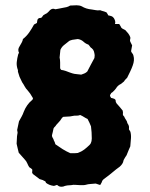

<svg xmlns="http://www.w3.org/2000/svg" viewBox="-20 -657 570 728"><path d="M486 -446Q491 -429 483 -408Q479 -397 473.5 -385.5Q468 -374 462 -362Q460 -360 456.5 -356.5Q453 -353 450 -348Q447 -346 444.5 -343.5Q442 -341 439 -339Q426 -333 420 -322Q415 -315 406 -307Q401 -305 400 -301Q397 -298 397 -293Q398 -292 399 -290Q400 -288 401 -286Q405 -285 408.5 -284Q412 -283 414 -282Q419 -279 418.5 -275Q418 -271 422 -265Q427 -260 433 -252.5Q439 -245 445 -238Q447 -231 446 -225.5Q445 -220 451 -215Q453 -209 457.5 -203Q462 -197 463 -190Q466 -186 468 -181Q470 -176 469 -170Q468 -166 471 -163Q474 -160 475 -155Q478 -142 476 -126Q475 -120 475 -114Q475 -108 474 -102Q471 -96 468.5 -89.5Q466 -83 463 -76Q462 -72 460 -68.5Q458 -65 455 -61Q448 -51 447 -43Q444 -34 434 -25Q420 -15 406.5 -3.5Q393 8 379 18Q376 20 373 22.5Q370 25 368 28Q366 35 362 41Q362 44 358 44Q354 43 350.5 41.5Q347 40 343 39Q334 40 324 40.5Q314 41 304 44Q300 45 294.5 45Q289 45 284 45Q276 45 267 44Q258 43 250 45Q235 45 223 49Q222 50 218.5 50.5Q215 51 213 51Q204 51 199 46Q196 43 191 46Q189 46 185 48Q167 46 154 36Q155 36 152 31Q153 31 147.5 28.5Q142 26 143 26L130 22Q123 17 117 12Q111 7 105 3Q101 -1 102 -5.5Q103 -10 102 -15Q100 -17 97 -19Q94 -21 91 -23Q87 -29 83.5 -37.5Q80 -46 74 -52Q68 -59 62.5 -65Q57 -71 51 -78Q49 -86 47 -94.5Q45 -103 43 -112Q44 -121 44 -130.5Q44 -140 46 -150Q47 -152 46.5 -156Q46 -160 45 -164Q47 -172 48.5 -180.5Q50 -189 52 -197Q57 -206 62 -215Q67 -224 70 -233Q75 -246 83 -257.5Q91 -269 101 -277Q103 -278 103.5 -280Q104 -282 105 -283Q105 -286 103 -288Q95 -303 85 -314Q78 -321 73.5 -329.5Q69 -338 64 -345L54 -366Q53 -371 51 -375.5Q49 -380 48 -385Q48 -391 48 -391Q42 -407 43.5 -421.5Q45 -436 49 -451Q50 -452 52 -457Q46 -469 54 -481Q58 -488 62 -495Q66 -502 67 -509Q81 -520 91 -534.5Q101 -549 109 -564L120 -570Q121 -574 121 -576.5Q121 -579 122 -582Q125 -589 133 -589Q136 -589 137 -590Q139 -592 140.5 -594Q142 -596 144 -599Q147 -601 150.5 -603Q154 -605 158 -607Q161 -610 164.5 -613Q168 -616 170 -619Q180 -627 189 -622H191Q198 -623 204.5 -624.5Q211 -626 217 -627Q225 -628 232.5 -630Q240 -632 246 -636Q253 -636 259 -636.5Q265 -637 270 -637Q282 -637 290 -633Q306 -623 328 -621Q336 -620 343 -618.5Q350 -617 357 -618Q360 -619 366 -616Q370 -615 375 -613.5Q380 -612 384 -610Q385 -607 388 -604Q388 -603 390 -599Q396 -598 402 -596Q408 -594 412 -588Q415 -583 416.5 -577.5Q418 -572 416 -566H432Q435 -562 437 -558Q439 -554 440 -552Q444 -548 448 -546.5Q452 -545 455 -543Q461 -537 466 -530.5Q471 -524 474 -516Q475 -512 473.5 -508Q472 -504 474 -499Q477 -492 481 -485Q480 -480 479 -474Q478 -468 477 -463Q478 -459 481.5 -455Q485 -451 486 -446ZM339 -448Q338 -456 336 -462.5Q334 -469 328 -474Q324 -476 321.5 -480Q319 -484 315 -488Q305 -491 296.5 -499Q288 -507 275 -509Q270 -508 264.5 -507.5Q259 -507 254 -506Q244 -504 239 -499Q230 -492 222 -485.5Q214 -479 209 -468Q208 -461 207.5 -453.5Q207 -446 206 -439Q208 -430 208 -420Q208 -410 208 -399Q208 -396 212 -392Q220 -391 229 -388Q238 -385 245 -382Q250 -380 254 -379Q258 -378 262 -377Q268 -376 274.5 -375.5Q281 -375 288 -374Q294 -376 300 -378.5Q306 -381 311 -386Q317 -398 324 -411Q331 -424 338 -437Q338 -439 338.5 -442Q339 -445 339 -448ZM328 -132Q328 -156 325 -178L319 -192L312 -206Q305 -209 299 -213Q293 -217 284 -221Q277 -218 269.5 -218.5Q262 -219 254 -217Q246 -215 237 -215Q228 -215 220 -214Q215 -211 213 -207Q209 -200 203.5 -194.5Q198 -189 193 -183Q191 -179 188 -176.5Q185 -174 183 -170Q182 -163 180 -156Q178 -149 177 -144Q177 -138 180 -134Q183 -130 184 -125Q186 -122 187.5 -118Q189 -114 190 -110Q204 -100 217.5 -91.5Q231 -83 247 -76H262Q266 -76 269 -76.5Q272 -77 275 -77Q289 -82 299.5 -90Q310 -98 320 -108Q323 -111 324.5 -114.5Q326 -118 327 -122Q327 -124 327.5 -127Q328 -130 328 -132Z"/></svg>

Font: Darumadrop One
Style: Regular
Weight: 400
Version: Version 1.000